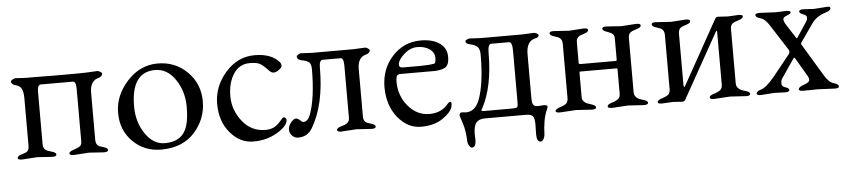

<svg xmlns="http://www.w3.org/2000/svg" viewBox="-38 -615 4217 955"><g transform="rotate(-5 2070.5 -137.5)"><path d="M309.1 2.9Q289.1 2.9 289.1 -6.3Q289.1 -15.6 310.5 -22.5Q332 -29.3 342.3 -36.1Q353 -43 353 -62V-323.2Q353 -361.3 336.9 -360.8H176.8Q159.7 -360.8 160.2 -323.2V-62Q160.2 -39.6 180.2 -30.3Q186 -27.8 205.1 -22Q224.1 -16.6 224.1 -6.8Q224.1 2.9 204.1 2.9H201.2L127.9 -2L54.2 2.9H50.8Q30.8 2.9 30.8 -6.3Q30.8 -15.6 48.8 -21.5Q66.9 -27.3 73.2 -29.8Q90.3 -37.6 89.8 -62V-299.8Q89.8 -331.1 81.1 -347.7Q72.3 -364.3 47.9 -369.1Q43 -370.1 37.1 -375.5Q22.5 -388.7 40 -397.9Q48.8 -402.8 53.2 -402.8L106.9 -399.9H149.9L246.1 -398.9H299.8Q383.8 -398.9 405.8 -399.9L463.9 -402.8Q467.8 -402.8 476.6 -397.9Q485.4 -393.1 485.8 -387.2Q485.8 -381.8 480 -376Q474.1 -370.1 469.2 -369.1Q423.3 -359.4 422.9 -299.8V-62Q422.9 -38.1 439.9 -29.8Q445.8 -27.8 463.9 -22Q481.9 -16.6 481.9 -6.8Q481.9 2.9 461.9 2.9H459L386.2 -2L312 2.9Z M746.6 14.2Q661.6 14.2 604.5 -43Q547.4 -100.1 547.9 -186.5Q547.9 -272.9 612.3 -343.3Q676.8 -414.1 764.6 -414.1Q852.5 -414.1 912.6 -354.5Q972.7 -294.9 972.7 -207Q972.7 -119.1 913.1 -52.7Q853.5 13.7 746.6 14.2ZM749.5 -382.8Q629.4 -382.8 629.9 -210Q629.9 -132.8 669.9 -74.2Q710 -15.6 767.6 -16.1Q842.8 -16.1 870.6 -70.8Q890.6 -109.9 890.6 -187Q890.6 -263.7 850.6 -323.2Q810.5 -382.8 749.5 -382.8Z M1315.4 -329.1Q1288.6 -358.4 1272.5 -367.2Q1256.3 -376 1221.2 -376Q1169.4 -376 1140.1 -331.1Q1110.8 -286.1 1111.3 -218.8Q1111.3 -151.4 1155.8 -94.7Q1200.2 -38.1 1270.5 -38.1Q1300.3 -38.1 1318.8 -49.8Q1337.4 -61.5 1358.4 -87.9Q1363.3 -92.8 1367.2 -92.8Q1371.6 -92.8 1375.5 -88.4Q1379.4 -84 1379.4 -79.1Q1379.4 -49.3 1326.7 -17.6Q1273.9 14.2 1206.5 14.2Q1139.2 14.2 1090.8 -43.5Q1042.5 -101.1 1042.5 -188Q1042.5 -274.4 1103 -343.8Q1163.6 -413.1 1249 -413.1Q1334.5 -413.1 1373.5 -365.2Q1378.4 -358.4 1378.4 -349.6Q1378.4 -340.8 1363.8 -330.1Q1349.1 -318.8 1337.4 -318.8Q1325.7 -318.8 1315.4 -329.1Z M1642.1 -21.5 1663.6 -28.3Q1689.5 -37.1 1689.5 -62V-323.2Q1689.5 -361.3 1673.3 -360.8H1584.5Q1567.4 -360.8 1567.4 -323.2Q1567.4 -138.2 1501.5 -27.8Q1477.5 14.2 1430.2 14.2Q1412.6 14.2 1399.9 1.5Q1387.2 -11.7 1387.2 -29.3Q1387.2 -46.9 1400.9 -64Q1414.6 -81.1 1425.3 -81.1Q1436 -81.1 1445.8 -71.3Q1455.1 -61.5 1462.4 -61Q1484.4 -61 1497.1 -94.2Q1526.9 -174.3 1527.3 -318.8Q1527.3 -345.7 1515.6 -354.5Q1504.4 -363.3 1481 -367.2Q1457.5 -372.1 1457.5 -388.2Q1457.5 -393.1 1466.3 -397.9Q1475.1 -402.8 1479.5 -402.8L1533.2 -399.9H1742.2L1800.3 -402.8Q1804.2 -402.8 1813 -397.9Q1821.8 -393.1 1822.3 -387.2Q1822.3 -381.8 1816.4 -376Q1810.5 -370.1 1805.2 -369.1Q1759.3 -359.4 1759.3 -299.8V-62Q1759.3 -38.1 1776.4 -29.8Q1782.2 -27.8 1800.3 -22Q1818.4 -16.6 1818.4 -6.8Q1818.4 2.9 1798.3 2.9L1722.2 -2L1645.5 2.9Q1625.5 2.9 1625.5 -6.3Q1625.5 -15.6 1642.1 -21.5Z M1960 -303.2Q1960 -288.1 1979 -288.1H2061Q2107.9 -288.1 2134.3 -293Q2144 -293.9 2144 -321.3Q2144 -348.6 2119.1 -366.2Q2094.2 -382.8 2058.6 -382.8Q2022.9 -382.8 1991.7 -354.5Q1960.4 -326.2 1960 -303.2ZM2078.1 -414.1Q2138.2 -414.1 2172.9 -389.2Q2207.5 -364.3 2207.5 -321.3Q2207.5 -278.3 2185.5 -267.6Q2164.1 -256.8 2129.9 -256.8H1966.3Q1952.1 -256.8 1946.8 -250.5Q1941.4 -244.1 1940.9 -220.2Q1940.9 -150.4 1983.9 -98.6Q2026.9 -46.9 2089.4 -45.9Q2151.9 -45.9 2186 -89.8Q2192.9 -96.7 2197.3 -97.2Q2208.5 -97.7 2201.7 -71.3Q2194.8 -44.9 2151.9 -15.6Q2109.9 13.7 2043.5 13.7Q1977.1 13.7 1928.2 -45.9Q1879.4 -106 1878.9 -197.3Q1878.9 -289.1 1936.5 -351.6Q1994.1 -414.1 2078.1 -414.1Z M2363.8 -37.1H2501Q2522 -37.1 2526.9 -41Q2531.7 -44.9 2531.7 -64V-323.2Q2531.7 -367.2 2515.6 -367.2H2426.8Q2409.7 -367.2 2409.7 -323.2Q2409.7 -153.3 2353 -48.8Q2341.3 -37.1 2363.8 -37.1ZM2369.6 -318.8Q2369.6 -345.7 2357.4 -357.4Q2344.7 -369.1 2322.3 -373.5Q2299.8 -377.9 2299.8 -390.1Q2299.8 -395 2308.1 -398.9Q2316.4 -402.8 2321.8 -402.8L2376 -399.9H2585L2642.6 -402.8Q2647 -402.8 2655.8 -398.9Q2664.6 -395 2665 -390.1Q2665 -377.9 2647.9 -375Q2602.1 -365.2 2602.1 -299.8V-80.1Q2602.1 -51.8 2609.9 -44.9Q2617.7 -38.1 2631.8 -38.1L2660.6 -40Q2678.7 -40 2678.7 -30.8Q2678.7 -26.9 2672.9 -14.2Q2653.3 29.3 2650.9 107.9Q2649.9 119.1 2643.6 128.9Q2637.2 138.7 2630.9 139.2Q2609.9 139.2 2609.9 103V96.2Q2610.8 83 2610.8 51.8Q2610.8 20.5 2602.5 10.7Q2594.2 0 2568.8 0H2361.8Q2334 0 2319.8 16.1Q2305.7 32.2 2305.7 76.2L2306.6 96.2V103Q2306.6 139.2 2285.6 139.2Q2279.8 138.7 2273.4 128.9Q2267.1 119.1 2265.6 107.9Q2264.2 51.8 2251.5 14.6Q2238.8 -22.5 2238.8 -25.9Q2238.8 -40 2252 -40L2272 -38.1Q2317.9 -38.1 2339.8 -94.2Q2369.6 -174.3 2369.6 -318.8Z M2892.6 -402.8Q2912.6 -402.8 2912.6 -393.6Q2912.6 -383.8 2894.5 -377.9Q2876.5 -372.1 2869.6 -369.1Q2851.6 -360.4 2851.6 -336.9V-233.9Q2851.6 -228 2861.3 -228H3036.6Q3041.5 -228 3041.5 -235.8V-336.9Q3042 -355 3033.2 -362.8Q3024.4 -370.1 3003.9 -377Q2983.4 -383.8 2983.4 -393.6Q2983.4 -403.3 3003.4 -402.8H3006.3L3078.6 -397.9L3152.3 -402.8H3155.3Q3175.3 -402.8 3175.3 -393.6Q3175.3 -383.8 3156.7 -377.9Q3138.2 -372.1 3131.3 -369.1Q3111.3 -360.4 3111.3 -336.9V-63Q3111.3 -43 3133.8 -30.8Q3140.1 -27.8 3159.2 -22Q3178.2 -16.6 3178.2 -6.8Q3178.2 2.9 3158.2 2.9H3155.3L3077.6 -2L2999.5 2.9H2996.6Q2976.6 2.9 2976.6 -6.3Q2976.6 -15.6 2995.1 -21.5Q3013.7 -27.3 3019.5 -30.8Q3041.5 -40.5 3041.5 -63V-186Q3041.5 -190.9 3037.6 -190.9H2854.5Q2851.6 -190.9 2851.6 -184.1V-63Q2851.6 -49.8 2859.9 -41.5Q2868.2 -33.2 2874 -31.2Q2879.9 -29.3 2898.9 -22.5Q2918.5 -16.6 2918.5 -6.8Q2918.5 2.9 2898.4 2.9H2895.5L2817.4 -2L2739.3 2.9H2736.3Q2716.3 2.9 2716.3 -6.3Q2716.8 -15.6 2744.1 -24.4Q2771.5 -33.2 2776.4 -43.9Q2781.2 -53.7 2781.2 -63V-336.9Q2781.2 -359.9 2763.2 -369.1Q2756.3 -372.1 2738.3 -377.9Q2720.2 -383.8 2720.2 -393.6Q2720.2 -403.3 2740.2 -402.8H2743.2L2817.4 -397.9L2889.6 -402.8Z M3529.3 -30.8Q3551.3 -40.5 3551.3 -63V-329.1Q3549.3 -333 3547.4 -334L3364.3 -6.8Q3359.4 2.9 3349.1 2.9L3302.2 0L3246.1 2.9Q3226.1 2.9 3226.1 -6.3Q3226.6 -15.6 3253.9 -24.4Q3281.2 -33.2 3286.1 -43.9Q3291 -53.7 3291 -63V-336.9Q3291 -359.9 3272.9 -369.1Q3266.1 -372.1 3248 -377.9Q3230 -383.8 3230 -393.6Q3230 -403.3 3250 -402.8L3327.1 -397.9L3402.3 -402.8Q3422.4 -402.8 3422.4 -393.6Q3422.4 -383.8 3404.3 -377.9Q3386.2 -372.1 3379.4 -369.1Q3361.3 -360.4 3361.3 -336.9V-75.2Q3363.3 -70.3 3366.2 -68.8L3546.4 -392.1Q3551.3 -403.3 3562 -402.8L3612.3 -399.9L3665 -402.8Q3685.1 -402.8 3685.1 -393.6Q3685.1 -383.8 3666.5 -377.9Q3647.9 -372.1 3641.1 -369.1Q3621.1 -360.4 3621.1 -336.9V-63Q3621.1 -43 3643.6 -30.8Q3649.9 -27.8 3668.9 -22Q3688 -16.6 3688 -6.8Q3688 2.9 3668 2.9L3587.4 -2L3506.3 2.9Q3486.3 2.9 3486.3 -6.3Q3486.3 -15.6 3504.9 -21.5Q3523.4 -27.3 3529.3 -30.8Z M4100.1 -377.9Q4052.2 -363.8 4028.8 -331.1L3963.9 -238.8Q3960 -232.9 3964.8 -226.1L4062 -64.9Q4083 -29.8 4106.9 -23.4Q4130.9 -17.1 4130.9 -4.9Q4130.9 3.9 4110.8 3.9L4026.9 0L3954.1 1Q3931.2 1 3931.2 -7.8Q3931.2 -20 3959 -28.8Q3986.8 -37.6 3986.8 -51.8Q3986.8 -59.6 3981 -69.8L3926.8 -162.1Q3921.9 -169.9 3918.9 -165L3852.1 -66.9Q3847.2 -59.1 3847.2 -44.4Q3846.7 -29.8 3865.2 -23.9Q3883.8 -18.6 3883.8 -8.8Q3883.8 1 3860.8 1L3808.1 -1L3740.7 3.9Q3720.7 3.9 3720.7 -4.9Q3720.7 -17.1 3745.1 -23.9Q3769.5 -30.8 3811 -80.1L3896 -186Q3904.8 -197.3 3897.9 -209L3816.9 -335Q3795.9 -370.1 3772 -376.5Q3748 -382.8 3748 -395Q3748 -403.8 3771 -403.8L3850.1 -399.9L3900.9 -401.9Q3923.8 -401.9 3923.8 -393.6Q3923.8 -385.7 3904.3 -378.9Q3884.8 -372.1 3884.8 -361.3Q3884.8 -350.6 3897.9 -330.1L3938 -268.1Q3942.9 -259.3 3945.8 -263.2L3995.1 -337.9Q4002.9 -348.6 4002.9 -360.4Q4002.9 -372.1 3984.9 -377.9Q3966.8 -383.8 3966.8 -393.6Q3966.8 -403.3 3989.7 -402.8L4040 -399.9L4109.9 -404.8Q4123 -404.8 4123 -395.5Q4123 -386.2 4100.1 -377.9Z"/></g></svg>

Font: EBGaramond
Style: Regular
Weight: 400
Version: Version 000.012g